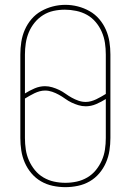

<svg xmlns="http://www.w3.org/2000/svg" viewBox="-20 -765 540 793"><path d="M250 8Q224 8 198 2.5Q172 -3 149.5 -16Q127 -29 110 -49Q93 -69 82.5 -93Q72 -117 68 -143Q64 -169 64 -195V-540Q64 -566 68 -592Q72 -618 82.5 -642Q93 -666 110 -686Q127 -706 150 -719Q173 -732 198.5 -738.5Q224 -745 250 -745Q276 -745 301.5 -738.5Q327 -732 350 -719Q373 -706 390 -686Q407 -666 417.5 -642Q428 -618 432 -592Q436 -566 436 -540V-195Q436 -169 432 -143Q428 -117 417.5 -93Q407 -69 390 -49Q373 -29 350.5 -16Q328 -3 302 2.5Q276 8 250 8ZM334 -344Q345 -344 356 -347Q367 -350 377.5 -355Q388 -360 397.5 -365.5Q407 -371 417 -377V-540Q417 -564 413.5 -587.5Q410 -611 400.5 -633Q391 -655 375.5 -673.5Q360 -692 339.5 -703.5Q319 -715 295 -720Q271 -725 248 -725Q224 -725 201 -720Q178 -715 158 -702.5Q138 -690 123 -671.5Q108 -653 99 -631.5Q90 -610 86.5 -586.5Q83 -563 83 -540V-379Q102 -391 123 -400Q144 -409 166 -409Q181 -409 196 -404.5Q211 -400 224.5 -393.5Q238 -387 250.5 -378Q263 -369 276.5 -361.5Q290 -354 304.5 -349Q319 -344 334 -344ZM250 -10Q274 -10 297 -15Q320 -20 340.5 -32Q361 -44 376 -62.5Q391 -81 400.5 -102.5Q410 -124 413.5 -147.5Q417 -171 417 -195V-356Q398 -344 377 -335Q356 -326 334 -326Q319 -326 304 -330.5Q289 -335 275.5 -341.5Q262 -348 249.5 -357Q237 -366 223.5 -373.5Q210 -381 195.5 -386Q181 -391 166 -391Q155 -391 144 -388Q133 -385 122.5 -380Q112 -375 102.5 -369.5Q93 -364 83 -358V-195Q83 -171 86.5 -147.5Q90 -124 99.5 -102.5Q109 -81 124 -62.5Q139 -44 159.5 -32Q180 -20 203 -15Q226 -10 250 -10Z"/></svg>

Font: Zed Mono Thin
Style: Regular
Weight: 100
Monospace: yes
Designer: Belleve Invis
Foundry: Belleve Invis
Version: Version 1.0.0; ttfautohint (v1.8.4)